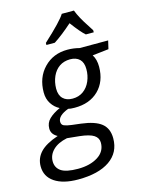

<svg xmlns="http://www.w3.org/2000/svg" viewBox="-206 -851 888 1176"><g transform="rotate(-15 237.5 -263.0)"><path d="M152.8 -332Q152.8 -290 174.8 -268.6Q196.3 -247.1 235.4 -247.1Q274.4 -247.1 303.2 -267.6Q332 -288.1 347.7 -324.2Q363.3 -360.4 362.8 -400.9Q362.8 -441.9 341.3 -462.9Q319.8 -483.9 280.8 -483.9Q241.2 -483.4 212.9 -463.9Q184.6 -444.3 168.9 -409.2Q153.3 -374 152.8 -332ZM156.2 176.8Q232.4 176.8 282.2 145.5Q332 114.3 332 58.1Q332 27.8 305.7 10.3Q279.3 -7.3 215.8 -14.2L138.2 -22Q79.6 -9.8 48.3 21Q17.1 51.8 17.1 92.3Q17.1 132.8 48.8 154.8Q80.6 176.8 156.2 176.8ZM441.9 -394Q441.4 -300.8 384.8 -245.1Q328.1 -189.5 232.9 -189.9Q206.1 -189.9 191.9 -193.8Q124 -168 124 -129.9Q124 -110.4 140.1 -103.5Q156.2 -96.7 187 -92.8L244.1 -85.9Q332 -75.2 372.1 -43Q412.1 -10.7 412.1 51.8Q412.1 141.6 340.8 190.9Q269.5 240.2 140.1 240.2Q45.4 240.2 -8.3 204.1Q-62 168 -62 103Q-62 51.8 -26.9 14.2Q8.3 -23.4 86.9 -49.8Q48.8 -70.3 48.8 -106.4Q48.8 -142.6 73.7 -167Q98.6 -191.4 143.1 -211.9Q112.3 -227.5 92.8 -257.8Q73.2 -288.1 73.2 -329.1Q73.2 -423.8 131.8 -484.4Q190.4 -544.9 280.8 -544.9Q318.8 -544.9 356 -535.2H537.1L524.9 -482.9L421.9 -471.2Q441.9 -440.9 441.9 -394ZM464.8 -606H414.6Q386.7 -629.4 335.9 -698.2Q270.5 -640.1 217.8 -606H164.6V-619.1Q281.2 -726.1 304.7 -766.1H381.8Q399.9 -717.8 444.3 -651.4L464.8 -619.1Z"/></g></svg>

Font: OpenSans-Italic
Style: Italic
Weight: 400
Italic angle: -12°
Foundry: Ascender Corporation
Version: Version 1.10